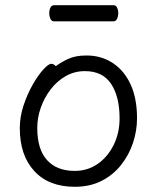

<svg xmlns="http://www.w3.org/2000/svg" viewBox="-20 -699 602 737"><path d="M187 -617Q178 -617 173.5 -627Q169 -637 169 -649Q169 -660 173.5 -669.5Q178 -679 188 -679H416Q425 -679 429.5 -669.5Q434 -660 434 -648Q434 -637 429.5 -627Q425 -617 415 -617ZM194 -445Q214 -460 242 -473Q270 -486 312 -486Q369 -486 413 -457Q457 -428 481.5 -374.5Q506 -321 506 -245Q506 -197 490.5 -150.5Q475 -104 444.5 -65.5Q414 -27 369.5 -4.5Q325 18 267 18Q167 18 111.5 -42.5Q56 -103 56 -207Q56 -251 70.5 -294.5Q85 -338 105.5 -374Q126 -410 146 -432Q166 -454 177 -454Q187 -454 194 -445ZM267 -43Q316 -43 354.5 -69.5Q393 -96 416 -142Q439 -188 439 -245Q439 -328 406.5 -377Q374 -426 306 -426Q266 -426 232.5 -407Q199 -388 174.5 -356Q150 -324 136.5 -285.5Q123 -247 123 -208Q123 -126 160.5 -84.5Q198 -43 267 -43Z"/></svg>

Font: Moon Stars Kai T
Style: Regular
Weight: 400
Designer: GuiWonder
Version: Version 1.101